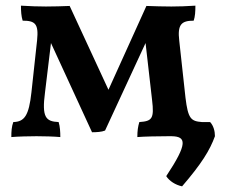

<svg xmlns="http://www.w3.org/2000/svg" viewBox="-20 -481 794 678"><path d="M722 -50H693C654 -53 644 -62 635 -136L613 -337C606 -395 621 -408 664 -408C669 -423 670 -440 670 -461C643 -459 608 -458 585 -458C563 -458 520 -459 497 -460L363 -164L226 -460C208 -459 164 -458 142 -458C119 -458 82 -459 54 -461C54 -442 55 -424 60 -408C104 -408 117 -397 111 -339L91 -155C82 -72 66 -51 27 -50C21 -34 20 -17 20 3C44 1 83 0 109 0C136 0 170 1 193 3C193 -15 192 -34 187 -50C142 -52 127 -66 139 -155L160 -329L305 -14C321 -14 339 -15 351 -20L494 -329L517 -128C525 -62 517 -53 472 -50C467 -33 465 -19 465 3C489 1 540 0 574 0H586C638 1 644 25 567 141C578 158 599 172 623 177C691 98 721 50 739 0C739 -18 734 -37 722 -50Z"/></svg>

Font: Vollkorn Semibold
Style: Regular
Weight: 600
Designer: Friedrich Althausen
Foundry: Friedrich Althausen
Version: Version 4.015;PS 004.015;hotconv 1.0.88;makeotf.lib2.5.64775